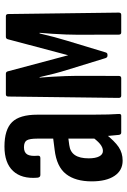

<svg xmlns="http://www.w3.org/2000/svg" viewBox="118 -654 543 818"><g transform="rotate(-90 389.0 -245.5)"><path d="M232.5 0Q224.2 0 222.8 -10.2Q220.8 -26.6 218.8 -52.6Q216.8 -78.5 216.4 -97.9L206.9 -109.5V-358Q206.9 -390.4 199.6 -402.4Q192.2 -414.4 170.2 -414.4Q148.1 -414.4 139.6 -400.5Q131.1 -386.5 134.1 -355.4Q134.9 -344.5 124.2 -344.5H52.2Q41.4 -344.5 40.4 -357.7Q35 -424.4 69.1 -460.9Q103.3 -497.5 173.2 -497.5Q245.1 -497.5 277 -465.3Q308.9 -433.2 308.9 -357.3V-124.7Q308.9 -81.9 309.8 -54.9Q310.6 -27.9 311.9 -11.9Q313.3 0 304.6 0ZM113.1 6Q71.3 6 48.1 -28.8Q24.8 -63.6 24.8 -125.7Q24.8 -195.3 56 -235.2Q87.2 -275.2 159.1 -283.7L215.3 -290.9L214.9 -226.2L179.3 -221.4Q150.5 -217.8 136.7 -197.2Q122.9 -176.7 122.9 -138.9Q122.9 -109.8 131.2 -93.9Q139.4 -78 154.5 -78Q169.1 -78 184.3 -90.4Q199.5 -102.7 221.2 -133.5L228.5 -68.8Q196.2 -27.9 171.1 -11Q145.9 6 113.1 6Z M389.8 0Q380.4 0 380.4 -10.9L386.2 -480.9Q386.2 -491.5 395.5 -491.5H483.6Q491.2 -491.5 493.6 -483.3L562.1 -226L630.3 -483.3Q632.7 -491.5 640.6 -491.5H728.7Q737.7 -491.5 737.7 -480.9L743.8 -10.9Q743.8 0 734.5 0H659.2Q649.9 0 649.9 -10.6L649.5 -186.6Q649.5 -206.1 650.5 -234.9Q651.5 -263.8 653.6 -294.2Q655.7 -324.5 657.7 -347.8H655.1Q647.5 -315.4 639.6 -285.5Q631.7 -255.7 624.3 -231.9L574.3 -66.8Q572.9 -62 570.5 -60.3Q568.1 -58.5 562.1 -58.5Q556.8 -58.5 554.4 -60.3Q552 -62 550 -66.8L499.2 -231.9Q491.8 -255.3 483.9 -285.4Q476 -315.4 468.8 -347.8H466.8Q468.8 -324.5 470.6 -294.5Q472.4 -264.6 473.4 -235.5Q474.4 -206.5 474.4 -186.9L474 -10.9Q474 0 464.6 0Z"/></g></svg>

Font: Sofia Sans Extra Condensed
Style: Regular
Weight: 400
Designer: Botio Nikoltchev, Ani Petrova
Foundry: lettersoup
Version: Version 4.101